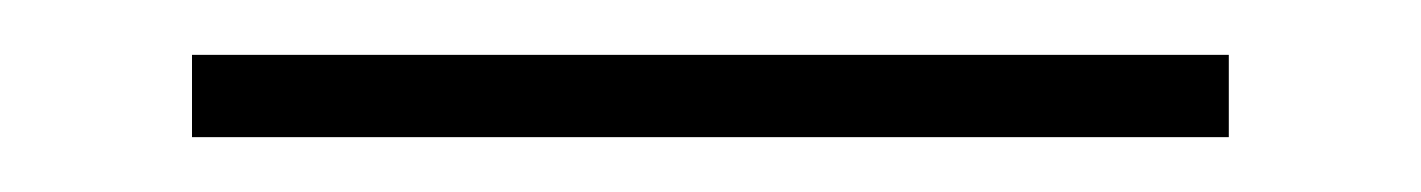

<svg xmlns="http://www.w3.org/2000/svg" viewBox="-20 -661 518 70"><path d="M50 -611V-641H428V-611Z"/></svg>

Font: Space Cowgirl
Style: Regular
Weight: 400
Designer: Valery Marier
Foundry: Valery Marier
Version: Version 1.000